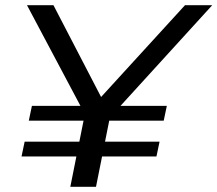

<svg xmlns="http://www.w3.org/2000/svg" viewBox="-20 -720 838 740"><path d="M251 0 312 -305 324 -248 84 -700H186L391 -305H332L693 -700H798L377 -238L411 -305L350 0ZM63 -117 75 -174H595L583 -117ZM91 -255 103 -312H623L611 -255Z"/></svg>

Font: MOST Montserrat Medium
Style: Italic
Weight: 500
Italic angle: -11.3°
Designer: Julieta Ulanovsky
Foundry: Julieta Ulanovsky
Version: Version 8.000;March 11, 2024;FontCreator 15.0.0.2926 64-bit